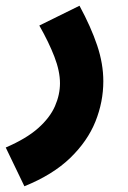

<svg xmlns="http://www.w3.org/2000/svg" viewBox="-56 -419 445 669"><path d="M29 230 -36 95Q36 64 77 27.5Q118 -9 135.5 -49Q153 -89 153 -129Q153 -171 133.5 -221.5Q114 -272 81 -330L221 -399Q261 -325 282.5 -261Q304 -197 304 -136Q304 -64 276.5 4.5Q249 73 188.5 131.5Q128 190 29 230Z"/></svg>

Font: Noto Sans Arabic Cond ExtBd
Style: Regular
Weight: 800
Width: 3
Designer: Monotype Design Team, Nadine Chahine, Nizar Qandah and Khaled Hosny
Foundry: Monotype Imaging Inc.
Version: Version 2.012; ttfautohint (v1.8.4.7-5d5b)